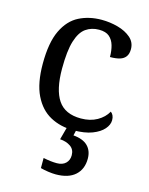

<svg xmlns="http://www.w3.org/2000/svg" viewBox="-118 -621 728 936"><g transform="rotate(15 246.0 -153.0)"><path d="M283 10Q217 10 165.5 -18Q114 -46 84.5 -106.5Q55 -167 55 -265Q55 -372 84.5 -433.5Q114 -495 164.5 -520.5Q215 -546 278 -546Q320 -546 360 -535Q400 -524 426 -501.5Q452 -479 452 -444Q452 -421 442 -407Q432 -393 412.5 -387Q393 -381 363 -381Q363 -413 355.5 -439Q348 -465 330 -480.5Q312 -496 278 -496Q240 -496 211.5 -476Q183 -456 167.5 -406Q152 -356 152 -266Q152 -160 187.5 -107.5Q223 -55 303 -55Q350 -55 384.5 -74.5Q419 -94 436 -125Q444 -119 448.5 -109.5Q453 -100 453 -86Q453 -63 434 -41Q415 -19 377.5 -4.5Q340 10 283 10ZM255 240Q239 240 217.5 237Q196 234 178 229V178Q216 186 246 186Q275 186 291 170.5Q307 155 307 130Q307 101 285.5 86Q264 71 232 69L253 -9H300L290 34Q339 38 363 62Q387 86 387 126Q387 179 353 209.5Q319 240 255 240Z"/></g></svg>

Font: Noto Serif Toto
Style: Regular
Weight: 400
Designer: Monotype Design Team
Foundry: Monotype Imaging Inc.
Version: Version 2.001